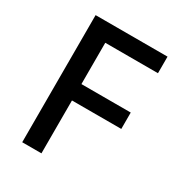

<svg xmlns="http://www.w3.org/2000/svg" viewBox="-171 -824 865 934"><g transform="rotate(30 261.5 -357.0)"><path d="M201 0H93V-714H497V-621H201V-389H478V-297H201Z"/></g></svg>

Font: Noto Sans Khmer UI Medium
Style: Regular
Weight: 500
Designer: Danh Hong and the Monotype Design Team
Foundry: Monotype Imaging Inc.
Version: Version 2.002; ttfautohint (v1.8.4.7-5d5b)